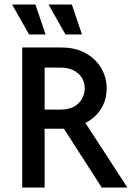

<svg xmlns="http://www.w3.org/2000/svg" viewBox="-20 -837 589 857"><path d="M79.2 0V-625H253.5Q316.7 -625 362.2 -599.7Q407.6 -574.3 431.9 -532.6Q456.2 -491 456.2 -441.7Q456.2 -408.3 444.8 -378.8Q433.3 -349.3 412.2 -326.4Q391 -303.5 361.1 -288.2L548.6 0H434L265.3 -262.5H179.2V0ZM179.2 -347.9H250.7Q288.2 -347.9 312.2 -362.2Q336.1 -376.4 347.2 -398.3Q358.3 -420.1 358.3 -442.4Q358.3 -470.1 344.8 -491Q331.2 -511.8 306.9 -523.6Q282.6 -535.4 250.7 -535.4H179.2ZM272.2 -683.3 196.5 -816.7H300.7L345.8 -683.3ZM109.7 -683.3 34 -816.7H138.2L183.3 -683.3Z"/></svg>

Font: Afacad Flux Medium
Style: Regular
Weight: 500
Designer: Kristian Moeller
Foundry: Dicotype
Version: Version 1.100